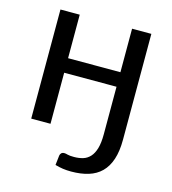

<svg xmlns="http://www.w3.org/2000/svg" viewBox="-104 -592 771 861"><g transform="rotate(15 281.5 -161.0)"><path d="M492.5 -506.5V-15.5Q492.5 38.5 480 76.2Q467.5 114 443.5 137.8Q419.5 161.5 384.5 172.2Q349.5 183 304.5 183Q283.5 183 266.2 180.5Q249 178 229.5 172.5Q230 166 230.8 160.8Q231.5 155.5 232 150.5Q232.5 145.5 233.2 140.2Q234 135 234.5 128Q235.5 121 240.2 116Q245 111 254.5 111Q260.5 111 270 113.8Q279.5 116.5 300 116.5Q322.5 116.5 341.5 110.8Q360.5 105 374.2 90Q388 75 395.5 49.2Q403 23.5 403 -16.5V-237H160V0H70.5V-506.5H160V-304.5H403V-506.5Z"/></g></svg>

Font: Lato
Style: Regular
Weight: 400
Designer: Lukasz Dziedzic with Adam Twardoch and Botio Nikoltchev
Foundry: tyPoland Lukasz Dziedzic
Version: Version 2.010; 2014-09-01; http://www.latofonts.com/; ttfaut